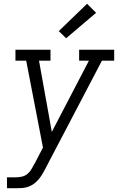

<svg xmlns="http://www.w3.org/2000/svg" viewBox="-20 -784 640 1019"><path d="M17 215V157H64Q80 157 96 153.5Q112 150 125 139.5Q138 129 146.5 114.5Q155 100 163 85V84Q163 84 163.5 84Q164 84 164 84L208 -1L119 -462H62V-520H248V-462H187L255 -84L452 -462H400V-520H586V-462H521L334 -105L239 76L221 111Q213 126 204.5 140.5Q196 155 184.5 168.5Q173 182 159 192Q145 202 129 207.5Q113 213 96.5 214Q80 215 64 215ZM331 -581 292 -619 442 -764 490 -716Z"/></svg>

Font: Iosevka Etoile Light Oblique
Style: Regular
Weight: 300
Italic angle: -9°
Designer: Belleve Invis
Foundry: Belleve Invis
Version: Version 15.5.2; ttfautohint (v1.8.4)